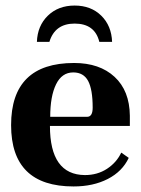

<svg xmlns="http://www.w3.org/2000/svg" viewBox="-20 -662 508 692"><path d="M245 10Q20 10 20 -211Q20 -435 247 -435Q339 -435 393 -385Q447 -335 448 -245V-208H160Q160 -32 286 -31Q331 -31 365.5 -53.5Q400 -76 417 -112L444 -93Q421 -44 368.5 -17Q316 10 245 10ZM161 -241H294Q314 -241 314 -274Q314 -340 297.5 -370.5Q281 -401 244 -401Q203 -401 182 -358Q161 -315 161 -241ZM113 -511Q115 -569 152.5 -605.5Q190 -642 249 -642Q308 -642 345 -605.5Q382 -569 384 -511H338Q322 -577 249 -577Q178 -577 158 -511Z"/></svg>

Font: UnnaBold
Style: Bold
Weight: 700
Designer: Jorge de Buen Unna
Foundry: Omnibus-Type
Version: Version 2.008;hotconv 1.0.109;makeotfexe 2.5.65596